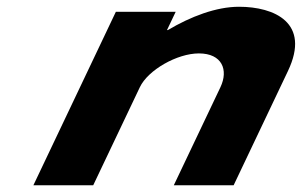

<svg xmlns="http://www.w3.org/2000/svg" viewBox="-20 -548 893 568"><path d="M78.8 0H255.8L393.7 -290C417.9 -341 504.2 -390 568.3 -390C637.3 -390 656.3 -341 632.1 -290L494.2 0H671.2L831.9 -338C899.9 -481 791.2 -528 687.1 -528C619.4 -528 543.9 -499 476.5 -459H474L499.7 -513H322.7Z"/></svg>

Font: Hussar
Style: BdSuprExtOblFive
Weight: 700
Foundry: Cannot Into Space Fonts
Version: Version 2.00